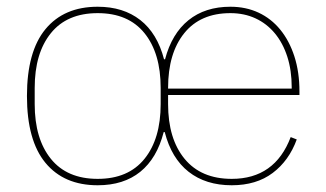

<svg xmlns="http://www.w3.org/2000/svg" viewBox="-20 -538 969 570"><path d="M270 -7Q361 -7 409 -66.5Q457 -126 457 -229V-277Q457 -380 409 -439.5Q361 -499 270 -499Q179 -499 131 -439.5Q83 -380 83 -277V-229Q83 -126 131 -66.5Q179 -7 270 -7ZM846 -275V-279Q846 -329 833 -369.5Q820 -410 796 -439Q772 -468 738.5 -483.5Q705 -499 664 -499Q575 -499 527 -439.5Q479 -380 479 -277V-275ZM668 12Q591 12 540 -28Q489 -68 469 -146H466Q446 -68 396.5 -28Q347 12 270 12Q170 12 115 -54.5Q60 -121 60 -253Q60 -385 115 -451.5Q170 -518 270 -518Q346 -518 396.5 -478.5Q447 -439 467 -362H470Q490 -438 539.5 -478Q589 -518 664 -518Q710 -518 747.5 -500.5Q785 -483 812 -450Q839 -417 854 -370.5Q869 -324 869 -266V-256H479V-229Q479 -126 528 -66.5Q577 -7 668 -7Q796 -7 843 -131L861 -124Q838 -61 789.5 -24.5Q741 12 668 12Z"/></svg>

Font: IBM Plex Sans Thai Thin
Style: Regular
Weight: 100
Designer: Mike Abbink, Paul van der Laan, Pieter van Rosmalen, Ben Mitchell, Mark Frömberg
Foundry: Bold Monday
Version: Version 1.1